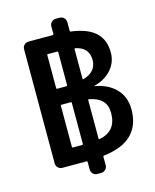

<svg xmlns="http://www.w3.org/2000/svg" viewBox="-131 -926 870 1076"><g transform="rotate(-15 304.5 -388.0)"><path d="M257.8 -753.9Q262.7 -753.9 262.7 -757.8V-802.7Q262.7 -817.4 272.9 -827.6Q283.2 -837.9 296.9 -837.9H320.3Q335 -837.9 345.2 -827.6Q355.5 -817.4 355.5 -802.7V-752Q355.5 -748 359.4 -747.1Q454.1 -735.4 500 -693.4Q546.9 -651.4 546.9 -575.2Q546.9 -515.6 504.9 -471.7Q466.8 -432.6 409.2 -418.9Q409.2 -418.9 409.2 -418Q409.2 -417 409.2 -417Q483.4 -404.3 528.3 -360.4Q576.2 -312.5 576.2 -238.3Q576.2 -144.5 521.5 -91.8Q468.8 -40 359.4 -27.3Q355.5 -26.4 355.5 -21.5V27.3Q355.5 42 345.2 52.2Q335 62.5 320.3 62.5H296.9Q283.2 62.5 272.9 52.2Q262.7 42 262.7 27.3V-17.6Q262.7 -21.5 257.8 -21.5H117.2Q102.5 -21.5 92.3 -31.7Q82 -42 82 -56.6V-718.8Q82 -733.4 92.3 -743.7Q102.5 -753.9 117.2 -753.9H254.9ZM359.4 -354.5Q355.5 -355.5 355.5 -351.6V-127Q355.5 -122.1 359.4 -123Q460.9 -141.6 460.9 -248Q460.9 -293 435.5 -319.3Q411.1 -344.7 359.4 -354.5ZM262.7 -359.4Q262.7 -364.3 257.8 -364.3H235.4H203.1Q199.2 -364.3 199.2 -359.4V-121.1Q199.2 -116.2 203.1 -116.2H257.8Q262.7 -116.2 262.7 -121.1ZM359.4 -650.4Q355.5 -651.4 355.5 -646.5V-474.6Q355.5 -469.7 359.4 -470.7Q436.5 -492.2 437.5 -561.5Q436.5 -635.7 359.4 -650.4ZM262.7 -654.3Q262.7 -658.2 257.8 -658.2H203.1Q199.2 -658.2 199.2 -654.3V-460.9Q199.2 -457 203.1 -457H235.4Q241.2 -457 252 -457Q255.9 -458 257.8 -458Q262.7 -458 262.7 -462.9Z"/></g></svg>

Font: Gen Jyuu GothicL Medium
Style: Regular
Weight: 500
Designer: [Source Han Sans]
Ryoko NISHIZUKA  (kana & ideographs); Paul D. Hunt (Latin, Greek & Cyrillic); Wenlong ZHANG  (bopomofo
Version: Version 1.002.20150607